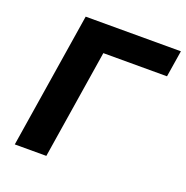

<svg xmlns="http://www.w3.org/2000/svg" viewBox="-126 -822 910 938"><g transform="rotate(20 328.5 -352.5)"><path d="M50 0 162 -705H657L635 -567H304L214 0Z"/></g></svg>

Font: Nunito Sans 7pt ExtraBold
Style: Italic
Weight: 800
Italic angle: -9°
Designer: Vernon Adams
Foundry: Vernon Adams
Version: Version 3.101;gftools[0.9.27]